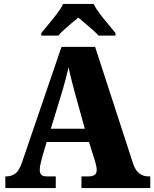

<svg xmlns="http://www.w3.org/2000/svg" viewBox="-20 -951 780 971"><path d="M7 0V-59H13Q37 -59 56.5 -72.5Q76 -86 91 -129L291 -714H461L653 -124Q664 -90 684 -74.5Q704 -59 730 -59H740V0H392V-59H430Q445 -59 457 -65.5Q469 -72 469 -91Q469 -105 465 -119.5Q461 -134 459 -141L430 -233H216L194 -159Q191 -147 186 -127Q181 -107 181 -92Q181 -77 188.5 -68Q196 -59 216 -59H262V0ZM237 -300H409L356 -491Q349 -519 341 -549Q333 -579 327 -611Q312 -547 296 -493ZM189 -784Q204 -803 226 -829Q248 -855 268.5 -882Q289 -909 299 -931H454Q464 -909 484.5 -882Q505 -855 527 -829Q549 -803 564 -784V-771H478Q470 -781 451 -798Q432 -815 411 -832.5Q390 -850 376 -862Q361 -850 341 -833Q321 -816 302.5 -799.5Q284 -783 275 -771H189Z"/></svg>

Font: Noto Serif SemiCondensed Black
Style: Regular
Weight: 900
Width: 4
Designer: Monotype Design Team
Foundry: Monotype Imaging Inc.
Version: Version 2.014; ttfautohint (v1.8.4.7-5d5b)